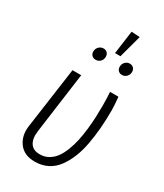

<svg xmlns="http://www.w3.org/2000/svg" viewBox="-215 -950 894 1045"><g transform="rotate(30 232.0 -427.0)"><path d="M290 -865.2 342.8 -861.8 304.2 -719.2H270ZM204.1 -710Q218.8 -710 227.8 -700.7Q236.8 -691.4 236.8 -676.8Q236.8 -658.2 225.1 -646.5Q213.4 -634.8 195.8 -634.8Q181.2 -634.8 172.1 -644Q163.1 -653.3 163.1 -668Q163.1 -685.5 175.3 -697.8Q187.5 -710 204.1 -710ZM369.1 -710Q383.8 -710 392.8 -700.7Q401.9 -691.4 401.9 -676.8Q401.9 -659.2 390.1 -647Q378.4 -634.8 361.8 -634.8Q347.2 -634.8 338.1 -644Q329.1 -653.3 329.1 -668Q329.1 -685.5 340.8 -697.8Q352.5 -710 369.1 -710ZM404.8 -522.9Q410.2 -471.7 410.2 -439Q410.2 -380.4 406 -328.6Q401.9 -276.9 392.3 -224.6Q382.8 -172.4 365.7 -130.9Q348.6 -89.4 324.7 -56.9Q300.8 -24.4 265.4 -6.6Q230 11.2 186 11.2Q119.1 11.2 86.2 -33.4Q53.2 -78.1 63 -143.1L116.2 -522.9H170.9L119.1 -142.1Q112.3 -92.3 130.4 -64.7Q148.4 -37.1 189 -37.1Q218.8 -36.6 243.4 -50.5Q268.1 -64.5 284.9 -87.4Q301.8 -110.4 314.7 -143.8Q327.6 -177.2 335.2 -212.2Q342.8 -247.1 347.4 -288.6Q352.1 -330.1 353.5 -365Q355 -399.9 355 -438Q355 -484.4 352.1 -522.9Z"/></g></svg>

Font: Fira Sans Compressed Light
Style: Italic
Weight: 300
Width: 3
Italic angle: -8°
Designer: Carrois Corporate & Edenspiekermann AG
Foundry: Carrois Corporate GbR & Edenspiekermann AG
Version: Version 4.203;PS 004.203;hotconv 1.0.88;makeotf.lib2.5.64775